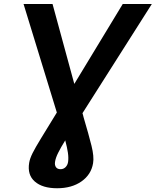

<svg xmlns="http://www.w3.org/2000/svg" viewBox="-20 -748 797 983"><path d="M100.6 -727.5H249L360.4 -318.4L608.4 -727.5H757.3L402.3 -168.5Q403.8 -163.1 405.3 -158.2Q406.7 -153.3 407.7 -148.4Q434.6 -57.6 448.5 -1.7Q462.4 54.2 456.5 87.9Q446.8 146 397 180.9Q347.2 215.8 272.5 215.8Q197.8 215.8 158.4 181.6Q119.1 147.5 129.4 85.4Q132.8 64 146.7 36.1Q160.6 8.3 190.2 -40Q219.7 -88.4 271 -171.9ZM314 -29.3Q291.5 6.8 278.1 33.7Q264.6 60.5 261.7 81.1Q259.3 97.7 266.6 107.9Q273.9 118.2 290 118.2Q305.2 118.2 315.7 107.7Q326.2 97.2 328.6 80.6Q331.5 60.1 327.6 33.4Q323.7 6.8 314 -29.3Z"/></svg>

Font: Inter Semi Bold
Style: Italic
Weight: 600
Italic angle: -9.39999°
Designer: Rasmus Andersson
Foundry: rsms
Version: Version 4.000;git-3c8e0fc